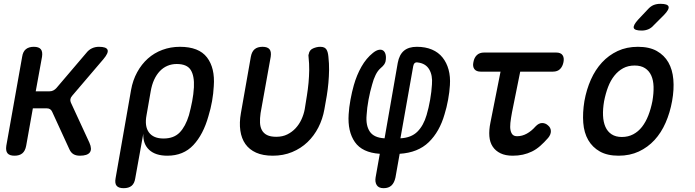

<svg xmlns="http://www.w3.org/2000/svg" viewBox="-20 -805 3640 1005"><path d="M56 10Q30 10 19.5 -2.5Q9 -15 13 -42L96 -508Q100 -535 115.5 -547.5Q131 -560 157 -560Q183 -560 193.5 -547.5Q204 -535 200 -508L167 -327H239Q250 -327 259 -331.5Q268 -336 276 -345L431 -527Q444 -544 461 -552Q478 -560 498 -560Q537 -560 543 -544Q549 -528 521 -495L358 -304Q350 -295 348.5 -286Q347 -277 351 -268L448 -58Q463 -24 450 -7Q437 10 398 10Q378 10 364.5 2Q351 -6 343 -24L253 -220Q249 -229 242 -233.5Q235 -238 224 -238H152L117 -42Q112 -15 97 -2.5Q82 10 56 10Z M627 180Q601 180 590.5 167.5Q580 155 585 128L666 -334Q675 -385 698 -427Q721 -469 754 -498.5Q787 -528 830 -544Q873 -560 922 -560Q1021 -560 1063.5 -504.5Q1106 -449 1099 -354Q1097 -315 1090 -275.5Q1083 -236 1071 -197Q1044 -101 992 -45.5Q940 10 856 10Q794 10 761 -20.5Q728 -51 730 -105L688 128Q684 155 669 167.5Q654 180 627 180ZM836 -80Q890 -80 920.5 -111.5Q951 -143 969 -202Q979 -239 986 -275.5Q993 -312 995 -348Q998 -407 978.5 -438.5Q959 -470 905 -470Q879 -470 856.5 -460.5Q834 -451 816.5 -432.5Q799 -414 787 -388Q775 -362 769 -328L747 -202Q736 -144 759.5 -112Q783 -80 836 -80Z M1293 -508Q1298 -535 1313 -547.5Q1328 -560 1354 -560Q1380 -560 1390.5 -547.5Q1401 -535 1397 -508L1344 -213Q1340 -185 1341 -162.5Q1342 -140 1351 -123.5Q1360 -107 1378 -98Q1396 -89 1426 -89Q1459 -89 1484 -101.5Q1509 -114 1527.5 -134Q1546 -154 1558 -180Q1570 -206 1575 -233Q1581 -271 1586.5 -305Q1592 -339 1595 -372Q1598 -405 1598.5 -438Q1599 -471 1595 -508Q1595 -512 1594.5 -515Q1594 -518 1596 -521Q1599 -543 1618.5 -551.5Q1638 -560 1656 -560Q1670 -560 1677.5 -556Q1685 -552 1689 -545.5Q1693 -539 1695.5 -529.5Q1698 -520 1699 -508Q1703 -472 1702.5 -438.5Q1702 -405 1699 -371.5Q1696 -338 1690.5 -304Q1685 -270 1678 -233Q1669 -182 1646.5 -138Q1624 -94 1589.5 -61Q1555 -28 1509 -9Q1463 10 1408 10Q1356 10 1320.5 -6Q1285 -22 1264.5 -51Q1244 -80 1238 -121.5Q1232 -163 1241 -213Z M1988 180Q1962 180 1952 164Q1942 148 1946 124L1968 0Q1876 -6 1837.5 -61.5Q1799 -117 1805 -207Q1807 -242 1814.5 -283Q1822 -324 1832 -359Q1847 -412 1872 -456Q1897 -500 1932 -528Q1948 -541 1962 -544Q1976 -547 1985.5 -540.5Q1995 -534 1998.5 -519Q2002 -504 1998 -483Q1996 -475 1990.5 -467Q1985 -459 1972 -448Q1957 -435 1946 -412.5Q1935 -390 1928 -363Q1917 -326 1909 -283Q1901 -240 1899 -203Q1894 -149 1915.5 -116.5Q1937 -84 1993 -81L2062 -476Q2070 -519 2094.5 -539.5Q2119 -560 2162 -560Q2207 -560 2241 -545.5Q2275 -531 2296.5 -504Q2318 -477 2328 -440.5Q2338 -404 2335 -359Q2333 -324 2325.5 -283Q2318 -242 2307 -207Q2281 -116 2224.5 -61Q2168 -6 2072 0L2050 124Q2044 152 2029 166Q2014 180 1988 180ZM2143 -459 2076 -81Q2133 -84 2165 -116Q2197 -148 2213 -203Q2224 -240 2231.5 -283Q2239 -326 2241 -363Q2245 -411 2226.5 -442Q2208 -473 2167 -478Q2157 -480 2151 -475Q2145 -470 2143 -459Z M2891 -530Q2915 -530 2924.5 -516.5Q2934 -503 2929.5 -480Q2925 -457 2911.5 -443.5Q2898 -430 2874 -430H2703L2660 -217Q2654 -185 2651.5 -161.5Q2649 -138 2652.5 -122.5Q2656 -107 2664 -99.5Q2672 -92 2687 -92Q2713 -92 2737.5 -105.5Q2762 -119 2783 -143Q2800 -161 2817.5 -161Q2835 -161 2848 -149Q2863 -137 2863.5 -119Q2864 -101 2849 -83Q2828 -59 2807.5 -41Q2787 -23 2764.5 -12Q2742 -1 2717 4.5Q2692 10 2664 10Q2626 10 2600 -2.5Q2574 -15 2559 -37.5Q2544 -60 2541.5 -92Q2539 -124 2547 -163L2600 -430H2496Q2473 -430 2463 -443.5Q2453 -457 2458 -480Q2462 -503 2476 -516.5Q2490 -530 2514 -530Z M3218 10Q3159 10 3120 -12Q3081 -34 3059 -72Q3037 -110 3033 -162.5Q3029 -215 3039 -276Q3050 -337 3073 -388.5Q3096 -440 3131 -478Q3166 -516 3213 -538Q3260 -560 3319 -560Q3379 -560 3418 -538Q3457 -516 3478.5 -478.5Q3500 -441 3504.5 -389Q3509 -337 3498 -276Q3487 -215 3464 -162.5Q3441 -110 3406 -72Q3371 -34 3324 -12Q3277 10 3218 10ZM3235 -88Q3268 -88 3294.5 -102Q3321 -116 3340.5 -141Q3360 -166 3373.5 -200.5Q3387 -235 3395 -276Q3402 -317 3401 -351Q3400 -385 3389 -409.5Q3378 -434 3356.5 -448Q3335 -462 3302 -462Q3268 -462 3242 -448Q3216 -434 3196 -409Q3176 -384 3163 -350Q3150 -316 3142 -275Q3135 -234 3136.5 -200Q3138 -166 3149 -141Q3160 -116 3181.5 -102Q3203 -88 3235 -88ZM3402 -673Q3389 -658 3373 -651.5Q3357 -645 3339 -645Q3302 -645 3297.5 -658.5Q3293 -672 3320 -702L3370 -755Q3385 -772 3401 -778.5Q3417 -785 3437 -785Q3475 -785 3479.5 -770.5Q3484 -756 3456 -727Z"/></svg>

Font: Maple Mono Medium
Style: Italic
Weight: 500
Italic angle: -10°
Monospace: yes
Designer: subframe7536
Version: Version 7.000